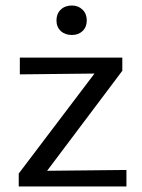

<svg xmlns="http://www.w3.org/2000/svg" viewBox="-20 -677 515 697"><path d="M185 -603Q185 -627 200.5 -642Q216 -657 241 -657Q264 -657 279.5 -642Q295 -627 295 -603Q295 -579 280 -564.5Q265 -550 241 -550Q216 -550 200.5 -564.5Q185 -579 185 -603ZM439 -60V0H48V-47L323 -410L52 -407V-468H424V-420L151 -57Z"/></svg>

Font: Ysabeau SC Medium
Style: Regular
Weight: 500
Designer: Christian Thalmann (Catharsis Fonts)
Version: Version 0.003